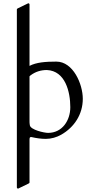

<svg xmlns="http://www.w3.org/2000/svg" viewBox="-20 -823 572 1156"><path d="M81.5 304.7C81.5 309.6 84.5 312.5 89.4 312.5L149.9 283.2C153.8 281.2 157.7 279.3 157.7 275.4V20C158.2 11.2 156.7 2 168 2C200.7 9.3 227.5 13.2 256.3 13.2C288.6 13.2 321.3 3.4 348.1 -11.7C427.2 -56.6 478.5 -134.8 478.5 -228C478.5 -316.9 420.4 -452.1 319.3 -452.1C254.4 -452.1 198.7 -447.8 157.7 -426.3V-795.4C157.7 -800.3 154.8 -803.2 149.9 -803.2L89.4 -773.9C85.4 -772 81.5 -770 81.5 -766.1ZM262.2 -401.4C373.5 -396.5 403.3 -269.5 403.3 -177.7C403.3 -98.6 355.5 -22.9 269.5 -22.9C246.6 -22.9 164.1 -41 159.7 -68.8C158.2 -75.7 157.7 -86.9 157.7 -88.9V-363.3C157.7 -363.3 162.6 -369.1 165 -370.1C194.8 -392.1 227.5 -401.4 262.2 -401.4Z"/></svg>

Font: Cardo
Style: Italic
Weight: 400
Designer: David J. Perry
Foundry: David J. Perry
Version: Version 0.99